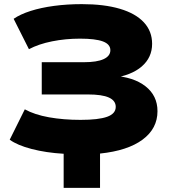

<svg xmlns="http://www.w3.org/2000/svg" viewBox="-20 -736 844 929"><path d="M288 173V8Q203 3 133.5 -15Q64 -33 27 -60L100 -207Q147 -181 217 -168.5Q287 -156 370 -156Q457 -156 498.5 -171Q540 -186 540 -219Q540 -249 507 -264Q474 -279 405 -279H182V-435H386Q449 -435 481.5 -450Q514 -465 514 -493Q514 -522 478 -535.5Q442 -549 367 -549Q297 -549 232 -536Q167 -523 120 -498L46 -645Q78 -667 128 -683Q178 -699 241.5 -707.5Q305 -716 376 -716Q484 -716 560 -693.5Q636 -671 676 -628Q716 -585 716 -524Q716 -458 666 -414.5Q616 -371 520 -357L524 -370Q626 -364 684 -318.5Q742 -273 742 -198Q742 -114 670 -60.5Q598 -7 464 7V173Z"/></svg>

Font: Nunito Sans 10pt Expanded Black
Style: Regular
Weight: 900
Width: 7
Designer: Vernon Adams
Foundry: Vernon Adams
Version: Version 3.101;gftools[0.9.27]